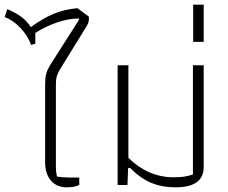

<svg xmlns="http://www.w3.org/2000/svg" viewBox="-24 -791 975 821"><path d="M169 -97V-429Q169 -459 173.5 -475.5Q178 -492 190 -512L313 -705V-712Q269 -712 218.5 -694.5Q168 -677 127 -650V-604L109 -599Q95 -638 63.5 -671.5Q32 -705 -4 -718L7 -752Q43 -737 67 -719Q91 -701 108 -675Q158 -712 204.5 -731.5Q251 -751 307 -756L356 -720V-707Q356 -699 352.5 -691Q349 -683 344 -675L231 -492Q221 -474 218 -462Q215 -450 215 -425V-77Q215 -55 220 -36Q243 -32 267 -32H315V0Q295 10 261 10Q219 10 194 -18.5Q169 -47 169 -97Z M532 -73H524L521 0H479V-512H525V-116Q610 -33 718 -33Q744 -33 762.5 -35.5Q781 -38 801 -45V-512H847V-77Q847 10 727 10Q669 10 623 -9Q577 -28 532 -73Z M802 -771H847V-612H802Z"/></svg>

Font: Athiti Light
Style: Regular
Weight: 300
Designer: CadsonDemak Team
Foundry: CadsonDemak
Version: Version 1.033